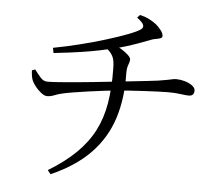

<svg xmlns="http://www.w3.org/2000/svg" viewBox="-56 -839 1112 954"><g transform="rotate(5 500.0 -361.5)"><path d="M603.9 -775.1Q634.3 -768 654.1 -757.1Q673.9 -746.2 686.5 -736.3Q698.7 -726.6 711.6 -710.3Q724.5 -694 724.5 -680.9Q724.5 -672.4 715.4 -669Q706.4 -665.6 693.2 -663.6Q680.1 -661.6 667.7 -656.6Q637.9 -644.9 608.4 -634.3Q578.9 -623.6 548.7 -614.3Q518.5 -605.1 485.9 -597.3Q457.6 -590.9 420.7 -583Q383.7 -575.1 329.3 -566.8Q274.9 -558.6 192.4 -549.5L187.4 -575Q252.1 -587.1 319.4 -603.9Q386.7 -620.8 447.5 -639.5Q508.3 -658.2 553 -675.3Q597.8 -692.3 615.3 -704.7Q627.4 -713.8 624 -726.2Q620.6 -738.6 590.9 -761ZM214.8 32.7Q297.7 -18 352.4 -71.7Q407.2 -125.4 439.2 -187.8Q471.1 -250.1 483.8 -326Q496.4 -401.9 494.9 -497.1Q494.9 -522.3 491.3 -539.6Q487.6 -556.8 477.1 -571.4Q466.6 -586.1 445.4 -601.8L484.6 -618.3Q504 -611.7 524.9 -599.1Q545.8 -586.4 560 -573.1Q574.3 -559.8 574.3 -550.8Q574.3 -541.3 570.9 -533.2Q567.5 -525.1 564.5 -513.7Q561.4 -502.3 561.2 -481.8Q564.6 -356.9 532.2 -255.8Q499.8 -154.7 425.7 -78.1Q351.7 -1.6 229.9 51.7ZM93 -454.4 109.1 -460.2Q125.8 -437.4 140.4 -421.2Q154.9 -405 173.8 -405Q195.3 -405 231.4 -407.6Q267.5 -410.2 309.6 -414Q351.7 -417.8 393.3 -422.1Q434.9 -426.5 468.7 -430.1Q502.4 -433.7 520.8 -435.7Q557.1 -439.9 596.2 -443.8Q635.3 -447.7 669 -451.8Q702.7 -456 722.1 -458.2Q754.1 -463.2 769.6 -466.3Q785 -469.3 793.4 -471.3Q801.8 -473.3 811.4 -473.3Q831.6 -473.3 853.4 -467.2Q875.3 -461 891 -449.6Q906.8 -438.3 906.8 -423.9Q906.8 -412.1 900.7 -404.8Q894.6 -397.4 878.5 -397.4Q866.4 -397.4 839.4 -401.3Q812.4 -405.1 775.3 -405.1Q756.4 -405.1 725.1 -403.8Q693.8 -402.5 657.9 -400.6Q622.1 -398.7 587.8 -396.4Q553.5 -394.2 527.3 -391.9Q501.3 -389.7 462.1 -384.9Q422.9 -380.1 380.9 -374.2Q339 -368.3 304.4 -362.6Q269.9 -357 253.1 -352.6Q231.3 -347.7 214 -340.5Q196.7 -333.3 178.2 -333.3Q166.3 -333.3 150.2 -345.4Q134.2 -357.4 120.9 -373.9Q107.6 -390.5 102 -403.5Q94.2 -421.3 93 -454.4Z"/></g></svg>

Font: Noto Serif SC
Style: Regular
Weight: 200
Designer: Ryoko NISHIZUKA 西塚涼子 (kana & ideographs); Frank Grießhammer (Latin, Greek & Cyrillic); Wenlong ZHANG 张文龙 (bopomofo); San
Foundry: Adobe
Version: Version 2.001;hotconv 1.1.0;makeotfexe 2.6.0